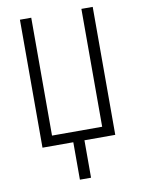

<svg xmlns="http://www.w3.org/2000/svg" viewBox="-101 -803 802 1086"><g transform="rotate(-10 300.0 -260.0)"><path d="M268 215V0H91V-735H156V-58H444V-735H509V0H332V215Z"/></g></svg>

Font: Iosevka Aile Light
Style: Regular
Weight: 300
Designer: Belleve Invis
Foundry: Belleve Invis
Version: Version 27.3.5; ttfautohint (v1.8.4)